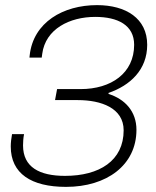

<svg xmlns="http://www.w3.org/2000/svg" viewBox="-20 -718 610 750"><path d="M238 12C397 12 513 -73 513 -211C513 -283 468 -331 404 -351V-355C488 -384 555 -445 555 -543C555 -646 472 -698 359 -698C227 -698 110 -631 96 -502L95 -493H143L145 -508C158 -605 252 -652 352 -652C440 -652 504 -620 504 -543C504 -432 414 -370 295 -370H203L195 -327H284C375 -327 463 -296 463 -209C463 -90 368 -31 234 -31C134 -31 70 -65 70 -150C70 -162 71 -180 74 -194H27C24 -177 22 -161 22 -146C22 -40 102 12 238 12Z"/></svg>

Font: Archivo Thin
Style: Italic
Weight: 100
Italic angle: -10°
Designer: Hector Gatti
Foundry: Omnibus-Type
Version: Version 2.001